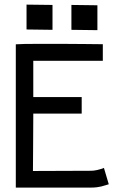

<svg xmlns="http://www.w3.org/2000/svg" viewBox="-20 -827 558 848"><path d="M97.2 -806.6 211.9 -805.2V-695.3L97.2 -696.8ZM295.4 -805.2 410.2 -803.7V-693.8L295.4 -695.3ZM49.8 -631.3Q77.1 -633.3 149.4 -633.3Q149.4 -633.3 197.3 -633.3H251Q292 -633.3 352.3 -632.6Q412.6 -631.8 426.3 -631.8H434.1V-558.6H127V-398.4H340.8V-325.2H127V-310.5Q127 -253.4 126.2 -168.2Q125.5 -83 125.5 -71.8L381.8 -72.8Q394 -72.8 408.2 -75.9Q422.4 -79.1 430.7 -82L439 -85.4L460.4 -13.2Q456.1 -11.7 444.3 -8.3Q432.6 -4.9 426.3 -3.2Q419.9 -1.5 408 0Q396 1.5 382.8 1.5H49.8Z"/></svg>

Font: FantasqueSansM Nerd Font
Style: Regular
Weight: 400
Monospace: yes
Designer: Jany Belluz
Version: Version 1.8.0 ; ttfautohint (v1.8.2);Nerd Fonts 3.4.0